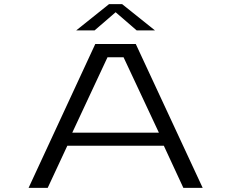

<svg xmlns="http://www.w3.org/2000/svg" viewBox="-20 -914 1126 934"><path d="M966 0H872L777 -205H307.5L212 0H119L443.5 -700H640.5ZM503 -635.5 331.5 -268.5H753L581 -635.5ZM350.5 -766 510.5 -894H574L734 -766H645L542.5 -854.5L440 -766Z"/></svg>

Font: Trispace Expanded Light
Style: Regular
Weight: 300
Width: 7
Designer: Tyler Finck
Foundry: Etcetera Type Company
Version: Version 1.210; ttfautohint (v1.8.3)